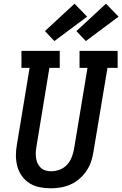

<svg xmlns="http://www.w3.org/2000/svg" viewBox="-20 -1010 661 1038"><path d="M254 8Q224 8 194 2Q164 -4 139.5 -19.5Q115 -35 98 -59Q81 -83 73.5 -111.5Q66 -140 66 -170.5Q66 -201 72 -232L140 -643H96V-735H303V-643H247L177 -217Q174 -201 173.5 -185.5Q173 -170 175 -155Q177 -140 183.5 -126.5Q190 -113 200.5 -103Q211 -93 226 -88.5Q241 -84 256 -84Q279 -84 302 -92.5Q325 -101 341.5 -118.5Q358 -136 367 -158.5Q376 -181 380 -203L453 -643H410V-735H616V-643H561L485 -188Q481 -161 472 -135Q463 -109 447 -85.5Q431 -62 409 -43Q387 -24 361 -12.5Q335 -1 308 3.5Q281 8 254 8ZM444 -788 393 -842 553 -990 621 -920ZM274 -788 223 -842 383 -990 451 -920Z"/></svg>

Font: Iosevka Etoile SmBdObl
Style: Regular
Weight: 600
Italic angle: -9°
Designer: Belleve Invis
Foundry: Belleve Invis
Version: Version 15.5.2; ttfautohint (v1.8.4)